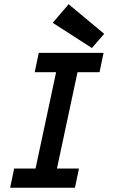

<svg xmlns="http://www.w3.org/2000/svg" viewBox="-20 -887 586 907"><path d="M334 0H27.8L46.9 -90.8H147.9L245.1 -545.9H144L163.1 -637.2H469.2L450.2 -545.9H346.2L249 -90.8H353ZM304.2 -867.2 472.2 -727.1 414.1 -660.2 229 -779.3Z"/></svg>

Font: Anonymous Pro
Style: Bold Italic
Weight: 700
Italic angle: -12°
Monospace: yes
Designer: Mark Simonson
Version: Version 1.003